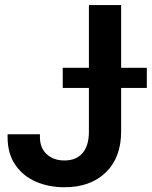

<svg xmlns="http://www.w3.org/2000/svg" viewBox="-20 -748 614 777"><path d="M240.7 9.8Q177.2 9.8 125 -12.9Q72.8 -35.6 41.7 -81.1Q10.7 -126.5 10.7 -193.4V-204.6H141.6V-193.4Q141.6 -148.9 169.2 -123.8Q196.8 -98.6 240.7 -98.6Q288.1 -98.6 314 -128.4Q339.8 -158.2 339.8 -215.8V-727.5H470.2V-215.8Q470.2 -110.4 408.2 -50.3Q346.2 9.8 240.7 9.8ZM233.9 -392.1V-473.6H574.2V-392.1Z"/></svg>

Font: Inter Tight SemiBold
Style: Regular
Weight: 600
Designer: Rasmus Andersson
Foundry: rsms
Version: Version 3.004; ttfautohint (v1.8.4.7-5d5b)